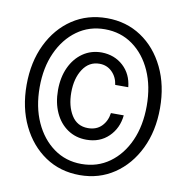

<svg xmlns="http://www.w3.org/2000/svg" viewBox="-81 -784 812 869"><g transform="rotate(10 325.0 -349.5)"><path d="M344 -152Q295 -152 257.5 -177.5Q220 -203 199.5 -248Q179 -293 179 -351Q179 -410 200 -455.5Q221 -501 258.5 -527Q296 -553 345 -553Q404 -552 444 -515.5Q484 -479 490 -419H430Q425 -455 401.5 -478Q378 -501 344 -501Q296 -501 268 -458.5Q240 -416 240 -351Q240 -289 266 -247Q292 -205 342 -205Q381 -205 404.5 -229Q428 -253 433 -290H492Q486 -230 446 -191Q406 -152 344 -152ZM342 11Q252 11 183 -35.5Q114 -82 74.5 -163.5Q35 -245 35 -350Q35 -455 74.5 -536.5Q114 -618 183 -664Q252 -710 342 -710Q431 -710 500 -664Q569 -618 608.5 -536.5Q648 -455 648 -350Q648 -245 608.5 -163.5Q569 -82 500 -35.5Q431 11 342 11ZM341 -40Q414 -40 469.5 -80Q525 -120 556 -189.5Q587 -259 587 -350Q587 -440 556 -509.5Q525 -579 469.5 -619Q414 -659 341 -659Q269 -659 213.5 -619Q158 -579 126.5 -509.5Q95 -440 95 -350Q95 -259 126.5 -189.5Q158 -120 213.5 -80Q269 -40 341 -40Z"/></g></svg>

Font: Azeret Mono Thin Light
Style: Italic
Weight: 300
Italic angle: -12°
Version: Version 1.002